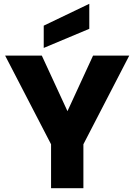

<svg xmlns="http://www.w3.org/2000/svg" viewBox="-20 -996 711 1016"><path d="M250.2 -232.5 7.1 -701.9H201.2L370.2 -335.9H303.9L472.5 -701.9H664L421.3 -232.5V0H250.2ZM211.4 -860.2 452.5 -975.9V-843.5L211.4 -742.4Z"/></svg>

Font: Poppins Variable
Style: Regular
Weight: 100
Designer: Jonny Pinhorn
Foundry: Indian Type Foundry
Version: Version 6.000